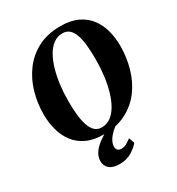

<svg xmlns="http://www.w3.org/2000/svg" viewBox="-226 -894 1171 1269"><g transform="rotate(-30 360.0 -260.0)"><path d="M321.5 11Q243 11 189 -15.2Q135 -41.5 102.5 -86Q70 -130.5 55.5 -186.5Q41 -242.5 41 -302Q41 -387.5 64.2 -468Q87.5 -548.5 135.2 -612.8Q183 -677 255.8 -715Q328.5 -753 427.5 -753Q506 -753 559.8 -727Q613.5 -701 646 -656.8Q678.5 -612.5 692.8 -557.2Q707 -502 707 -443Q707 -356.5 684 -275Q661 -193.5 613.5 -129.2Q566 -65 493.2 -27Q420.5 11 321.5 11ZM332.5 -36Q370.5 -36 400.8 -58Q431 -80 453.8 -119.5Q476.5 -159 491.5 -211Q506.5 -263 514 -323.5Q521.5 -384 521.5 -448Q521.5 -503 517 -550Q512.5 -597 501.2 -631.8Q490 -666.5 469.2 -686Q448.5 -705.5 415.5 -705.5Q377.5 -705.5 347 -683.2Q316.5 -661 294 -621.8Q271.5 -582.5 256.5 -530.8Q241.5 -479 234 -419.5Q226.5 -360 226.5 -297.5Q226.5 -241.5 231.2 -193.8Q236 -146 247.8 -110.5Q259.5 -75 280.2 -55.5Q301 -36 332.5 -36ZM313.5 233Q262.5 233 237 211Q211.5 189 211.5 154Q211.5 123 226.8 97.5Q242 72 267 50.8Q292 29.5 321 12.5Q350 -4.5 377.5 -17.5L411 -29L443 -18.5Q408.5 3 385 25.8Q361.5 48.5 349.5 70.8Q337.5 93 337 113Q337 133.5 347.2 142.2Q357.5 151 375 151Q395.5 151 412.8 141.2Q430 131.5 451 116L466.5 158.5Q446.5 184.5 407 208.8Q367.5 233 313.5 233Z"/></g></svg>

Font: Merriweather 72pt Black
Style: Italic
Weight: 900
Italic angle: -7.8°
Version: Version 2.101